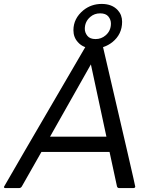

<svg xmlns="http://www.w3.org/2000/svg" viewBox="-43 -958 783 978"><path d="M435 -711Q382 -711 354 -743Q331 -768 331 -804Q331 -864 382 -906Q422 -938 475 -938Q528 -938 557 -906Q579 -882 579 -847Q579 -783 529 -743Q488 -711 435 -711ZM444 -759Q473 -759 495 -778Q522 -801 522 -838Q522 -858 509 -874Q496 -890 467 -890Q438 -890 417 -872Q389 -848 389 -811Q389 -792 402 -775.5Q415 -759 444 -759ZM499 -262 420 -630 212 -262ZM636 0H564Q556 0 553 -8L515 -184H168L68 -8Q63 0 54 0H-15Q-23 0 -23 -6Q-23 -8 396 -726Q401 -734 410 -734H469Q477 -734 480 -726Q646 -14 646 -7Q645 0 636 0Z"/></svg>

Font: YamahaIndonesia935. App
Style: Italic
Weight: 400
Italic angle: -10°
Designer: Dalton Maag Ltd
Foundry: Dalton Maag Ltd
Version: Version 1.002; January 01, 2024; Regular/Italic